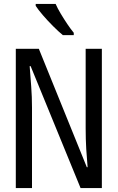

<svg xmlns="http://www.w3.org/2000/svg" viewBox="-20 -964 603 984"><path d="M61 0V-714H179L425 -107H429Q425 -150 422 -200Q419 -250 419 -307V-714H502V0H393L137 -625H132Q136 -572 140 -520Q144 -468 144 -412V0ZM302 -784Q280 -802 252 -830Q224 -858 199.5 -886.5Q175 -915 163 -934V-944H265Q275 -921 291.5 -893.5Q308 -866 325.5 -840Q343 -814 358 -796V-784Z"/></svg>

Font: Noto Sans Mono SemiCondensed
Style: Regular
Weight: 400
Width: 4
Designer: Monotype Design Team
Foundry: Monotype Imaging Inc.
Version: Version 2.014